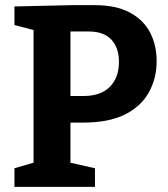

<svg xmlns="http://www.w3.org/2000/svg" viewBox="-20 -724 650 744"><path d="M303 -249H224L253 -271V-70L233 -98L348 -72V0H36V-72L132 -100L110 -70V-632L135 -601L36 -627V-699L256 -704H347Q430 -704 483 -675.5Q536 -647 561.5 -598Q587 -549 587 -487Q587 -420 556.5 -365.5Q526 -311 463.5 -280Q401 -249 303 -249ZM324 -602H231L253 -624V-330L224 -352H304Q371 -352 406 -388Q441 -424 441 -484Q441 -539 411.5 -570.5Q382 -602 324 -602Z"/></svg>

Font: Bitter Thin
Style: Bold
Weight: 700
Version: Version 3.021